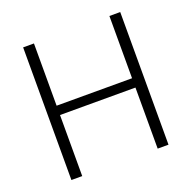

<svg xmlns="http://www.w3.org/2000/svg" viewBox="-116 -755 868 870"><g transform="rotate(-20 318.0 -320.0)"><path d="M552.2 -639.6V0H500V-294.4H136.2V0H84V-639.6H136.2V-339.4H500V-639.6Z"/></g></svg>

Font: Yantramanav Light
Style: Regular
Weight: 300
Version: Version 1.001;PS 1.0;hotconv 1.0.72;makeotf.lib2.5.5900; ttf